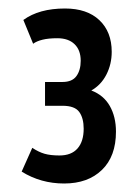

<svg xmlns="http://www.w3.org/2000/svg" viewBox="-20 -795 328 452"><path d="M31 -391 56 -447Q71 -437 85 -433Q99 -429 120 -429Q148 -429 162.5 -445.5Q177 -462 177 -492Q177 -517 166.5 -531.5Q156 -546 127 -546H86V-602H127Q150 -602 160 -616Q170 -630 170 -652Q170 -677 155.5 -691Q141 -705 115 -705Q94 -705 80 -701.5Q66 -698 58 -692L35 -748Q72 -775 133 -775Q185 -775 214 -747.5Q243 -720 243 -673Q243 -644 230.5 -619.5Q218 -595 195 -582Q224 -571 238.5 -545.5Q253 -520 253 -485Q253 -427 220 -395Q187 -363 131 -363Q76 -363 31 -391Z"/></svg>

Font: Georama Condensed SemiBold
Style: Regular
Weight: 600
Width: 3
Designer: Jean-Baptiste Levee
Foundry: Production Type
Version: Version 1.000